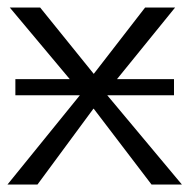

<svg xmlns="http://www.w3.org/2000/svg" viewBox="-22 -492 505 512"><path d="M-2 0 191 -238H19V-281H164L4 -472H85L228 -295L365 -472H445L290 -281H442V-238H264L463 0H382L228 -202H227L78 0Z"/></svg>

Font: Coval
Style: ExtraLight
Weight: 250
Foundry: Context Ltd
Version: Version 001.000